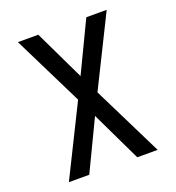

<svg xmlns="http://www.w3.org/2000/svg" viewBox="-133 -841 866 947"><g transform="rotate(-20 300.0 -367.5)"><path d="M67 0 249 -367 67 -735H174L300 -472L426 -735H533L351 -368L533 0H426L300 -263L174 0Z"/></g></svg>

Font: Iosevka Aile Medium
Style: Regular
Weight: 500
Designer: Belleve Invis
Foundry: Belleve Invis
Version: Version 27.3.5; ttfautohint (v1.8.4)